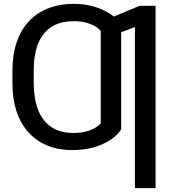

<svg xmlns="http://www.w3.org/2000/svg" viewBox="-20 -757 884 981"><path d="M599.1 -380.4V-95.7Q577.6 -63.5 540 -39.6Q502.4 -15.6 453.9 -2.9Q405.3 9.8 350.1 9.8Q277.8 9.8 220.9 -13.9Q164.1 -37.6 124.3 -82Q84.5 -126.5 64 -189.5Q43.5 -252.4 43.5 -331.5V-390.1L152.3 -392.1V-331.5Q152.8 -251.5 175 -194.8Q197.3 -138.2 242.4 -107.9Q287.6 -77.6 356 -77.6Q398.9 -77.6 435.3 -89.8Q471.7 -102.1 494.6 -126V-380.4ZM599.1 -631.8V-353H494.6V-599.6Q474.1 -622.6 437.7 -635.7Q401.4 -648.9 357.9 -648.9Q289.1 -648.9 243.7 -620.1Q198.2 -591.3 175.3 -535.2Q152.3 -479 152.3 -396V-339.8H43.5V-396Q43.5 -476.1 64.7 -539.6Q85.9 -603 126.5 -647Q167 -690.9 225.6 -714.1Q284.2 -737.3 358.4 -737.3Q411.1 -737.3 458.3 -723.9Q505.4 -710.4 542 -686.8Q578.6 -663.1 599.1 -631.8ZM774.9 -727.5V204.1H669.4V-618.7L548.8 -573.2V-667L693.8 -727.5Z"/></svg>

Font: Inter Cardless Display
Style: Regular
Weight: 400
Designer: Rasmus Andersson
Foundry: rsms
Version: Version 4.001;git-9221beed3